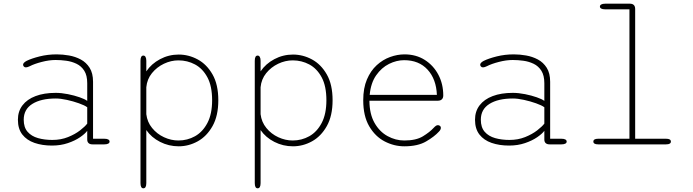

<svg xmlns="http://www.w3.org/2000/svg" viewBox="-20 -782 3754 1040"><path d="M481 0Q467 0 459.8 -6.8Q452.5 -13.5 452.5 -26V-73.5Q441 -57.5 413.8 -38.8Q386.5 -20 347.5 -6.8Q308.5 6.5 261.5 6.5Q208.5 6.5 166.8 -8Q125 -22.5 101 -53.2Q77 -84 77 -133.5Q77 -179 101.8 -211.5Q126.5 -244 172.5 -261.5Q218.5 -279 281.5 -279Q313 -279 348 -272Q383 -265 411.5 -255Q440 -245 452.5 -235.5V-331Q452.5 -373.5 436.5 -398.8Q420.5 -424 394.5 -436.5Q368.5 -449 338.8 -453Q309 -457 281 -457Q246 -457 205.8 -446.5Q165.5 -436 141.5 -423.5Q135.5 -420.5 130 -418.8Q124.5 -417 120.5 -417Q113 -417 109 -421.8Q105 -426.5 105 -431.5Q105 -437 110 -442.2Q115 -447.5 124.5 -452.5Q151 -465.5 194.8 -476.5Q238.5 -487.5 287.5 -487.5Q319.5 -487.5 353.8 -481.5Q388 -475.5 417.5 -459.8Q447 -444 465.5 -414.8Q484 -385.5 484 -339V-30.5H545Q559 -30.5 566.2 -26.5Q573.5 -22.5 573.5 -15Q573.5 -8 566.2 -4Q559 0 545 0ZM452.5 -201Q438.5 -211.5 407.5 -222.5Q376.5 -233.5 342.2 -241Q308 -248.5 282.5 -248.5Q202 -248.5 155.2 -219.2Q108.5 -190 108.5 -133.5Q108.5 -92 129.5 -68Q150.5 -44 185.8 -34Q221 -24 263.5 -24Q310 -24 348.5 -39.5Q387 -55 414 -76Q441 -97 452.5 -112.5Z M741 -452.5Q741 -481 756.5 -481Q764 -481 768.2 -473.8Q772.5 -466.5 772.5 -452.5V-395.5Q800 -436.5 847 -461.5Q894 -486.5 948 -486.5Q1002 -486.5 1051 -460Q1100 -433.5 1131.2 -378.8Q1162.5 -324 1162.5 -239Q1162.5 -154.5 1131.2 -99Q1100 -43.5 1051 -16.5Q1002 10.5 948 10.5Q894 10.5 847 -13.5Q800 -37.5 772.5 -77.5V209.5Q772.5 238 756.5 238Q741 238 741 209.5ZM772.5 -163.5Q777.5 -121 803.8 -88.8Q830 -56.5 868.2 -38.8Q906.5 -21 946.5 -21Q995 -21 1036.5 -44.2Q1078 -67.5 1103.5 -116Q1129 -164.5 1129 -239Q1129 -315.5 1103.5 -363Q1078 -410.5 1036.5 -432.8Q995 -455 946.5 -455Q906.5 -455 868 -436.8Q829.5 -418.5 803 -385.8Q776.5 -353 772.5 -309.5Z M1360 -452.5Q1360 -481 1375.5 -481Q1383 -481 1387.2 -473.8Q1391.5 -466.5 1391.5 -452.5V-395.5Q1419 -436.5 1466 -461.5Q1513 -486.5 1567 -486.5Q1621 -486.5 1670 -460Q1719 -433.5 1750.2 -378.8Q1781.5 -324 1781.5 -239Q1781.5 -154.5 1750.2 -99Q1719 -43.5 1670 -16.5Q1621 10.5 1567 10.5Q1513 10.5 1466 -13.5Q1419 -37.5 1391.5 -77.5V209.5Q1391.5 238 1375.5 238Q1360 238 1360 209.5ZM1391.5 -163.5Q1396.5 -121 1422.8 -88.8Q1449 -56.5 1487.2 -38.8Q1525.5 -21 1565.5 -21Q1614 -21 1655.5 -44.2Q1697 -67.5 1722.5 -116Q1748 -164.5 1748 -239Q1748 -315.5 1722.5 -363Q1697 -410.5 1655.5 -432.8Q1614 -455 1565.5 -455Q1525.5 -455 1487 -436.8Q1448.5 -418.5 1422 -385.8Q1395.5 -353 1391.5 -309.5Z M2170 10.5Q2114.5 10.5 2063.5 -16Q2012.5 -42.5 1980 -97.8Q1947.5 -153 1947.5 -239Q1947.5 -304.5 1967.5 -351.5Q1987.5 -398.5 2020.5 -428.8Q2053.5 -459 2093 -473.2Q2132.5 -487.5 2171 -487.5Q2233.5 -487.5 2280.8 -457.5Q2328 -427.5 2354.5 -377.2Q2381 -327 2381 -265Q2381 -251 2373.2 -243.8Q2365.5 -236.5 2352 -236.5H1981Q1981.5 -164 2008.8 -116.2Q2036 -68.5 2079.2 -44.8Q2122.5 -21 2170 -21Q2234 -21 2271 -43.8Q2308 -66.5 2329 -89.5Q2335.5 -96.5 2340.8 -100.2Q2346 -104 2352 -104Q2358 -104 2363 -100.2Q2368 -96.5 2368 -90Q2368 -85 2365.5 -79.8Q2363 -74.5 2357.5 -69Q2333 -42 2288 -15.8Q2243 10.5 2170 10.5ZM1982.5 -268H2346.5Q2343 -353.5 2296 -404.8Q2249 -456 2169 -456Q2128 -456 2087.2 -435.8Q2046.5 -415.5 2017.5 -374Q1988.5 -332.5 1982.5 -268Z M2957 0Q2943 0 2935.8 -6.8Q2928.5 -13.5 2928.5 -26V-73.5Q2917 -57.5 2889.8 -38.8Q2862.5 -20 2823.5 -6.8Q2784.5 6.5 2737.5 6.5Q2684.5 6.5 2642.8 -8Q2601 -22.5 2577 -53.2Q2553 -84 2553 -133.5Q2553 -179 2577.8 -211.5Q2602.5 -244 2648.5 -261.5Q2694.5 -279 2757.5 -279Q2789 -279 2824 -272Q2859 -265 2887.5 -255Q2916 -245 2928.5 -235.5V-331Q2928.5 -373.5 2912.5 -398.8Q2896.5 -424 2870.5 -436.5Q2844.5 -449 2814.8 -453Q2785 -457 2757 -457Q2722 -457 2681.8 -446.5Q2641.5 -436 2617.5 -423.5Q2611.5 -420.5 2606 -418.8Q2600.5 -417 2596.5 -417Q2589 -417 2585 -421.8Q2581 -426.5 2581 -431.5Q2581 -437 2586 -442.2Q2591 -447.5 2600.5 -452.5Q2627 -465.5 2670.8 -476.5Q2714.5 -487.5 2763.5 -487.5Q2795.5 -487.5 2829.8 -481.5Q2864 -475.5 2893.5 -459.8Q2923 -444 2941.5 -414.8Q2960 -385.5 2960 -339V-30.5H3021Q3035 -30.5 3042.2 -26.5Q3049.5 -22.5 3049.5 -15Q3049.5 -8 3042.2 -4Q3035 0 3021 0ZM2928.5 -201Q2914.5 -211.5 2883.5 -222.5Q2852.5 -233.5 2818.2 -241Q2784 -248.5 2758.5 -248.5Q2678 -248.5 2631.2 -219.2Q2584.5 -190 2584.5 -133.5Q2584.5 -92 2605.5 -68Q2626.5 -44 2661.8 -34Q2697 -24 2739.5 -24Q2786 -24 2824.5 -39.5Q2863 -55 2890 -76Q2917 -97 2928.5 -112.5Z M3220.5 0Q3206.5 0 3200.2 -4Q3194 -8 3194 -15Q3194 -22.5 3200.2 -26.5Q3206.5 -30.5 3220.5 -30.5H3389.5V-731.5H3258Q3244 -731.5 3236.8 -735.5Q3229.5 -739.5 3229.5 -746.5Q3229.5 -753.5 3236.8 -757.8Q3244 -762 3258 -762H3392Q3406 -762 3413.2 -754.8Q3420.5 -747.5 3420.5 -733.5V-30.5H3587.5Q3601.5 -30.5 3607.8 -26.5Q3614 -22.5 3614 -15Q3614 -8 3607.8 -4Q3601.5 0 3587.5 0Z"/></svg>

Font: Sono ExtraLight Monospace ExtraLight
Style: Regular
Weight: 250
Version: Version 2.112